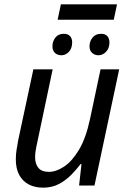

<svg xmlns="http://www.w3.org/2000/svg" viewBox="-20 -856 591 886"><path d="M246 -765 261 -836H520L505 -765ZM264 -601Q245 -601 233.5 -612Q222 -623 222 -642Q222 -665 235.5 -682.5Q249 -700 274 -700Q294 -700 303.5 -689Q313 -678 313 -661Q313 -633 298 -617Q283 -601 264 -601ZM434 -601Q417 -601 405 -612Q393 -623 393 -642Q393 -665 407 -682.5Q421 -700 446 -700Q466 -700 475.5 -689Q485 -678 485 -661Q485 -633 469.5 -617Q454 -601 434 -601ZM179 10Q141 10 112.5 -5Q84 -20 68.5 -49Q53 -78 53 -121Q53 -144 56.5 -165Q60 -186 64 -209L134 -536H223L152 -199Q147 -177 144.5 -160.5Q142 -144 142 -131Q142 -100 157 -81.5Q172 -63 206 -63Q239 -63 275.5 -87Q312 -111 344 -164Q376 -217 395 -305L444 -536H530L416 0H345L356 -99H352Q334 -75 309 -49.5Q284 -24 252 -7Q220 10 179 10Z"/></svg>

Font: Noto Sans Display
Style: Italic
Weight: 400
Italic angle: -12°
Designer: Monotype Design Team
Foundry: Monotype Imaging Inc.
Version: Version 2.003